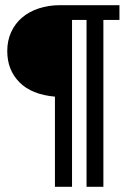

<svg xmlns="http://www.w3.org/2000/svg" viewBox="-20 -721 523 741"><path d="M379 -644V0H314V-644H258V0H192V-348Q102 -356 55 -403.5Q8 -451 8 -524Q8 -564 23 -597Q38 -630 65 -653Q92 -676 129.5 -688.5Q167 -701 212 -701H441V-644Z"/></svg>

Font: Jura
Style: Bold
Weight: 700
Designer: Ed Merritt
Foundry: Ten by Twenty
Version: Version 1.007